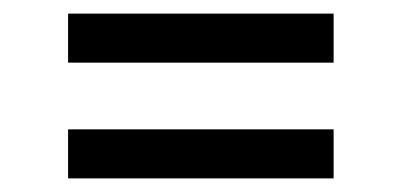

<svg xmlns="http://www.w3.org/2000/svg" viewBox="-20 -379 590 282"><path d="M80 -359H470V-287H80ZM80 -189H470V-117H80Z"/></svg>

Font: Enriqueta Medium
Style: Regular
Weight: 500
Designer: Viviana Monsalve, Gustavo Ibarra
Foundry: 72Puntos
Version: Version 2.000